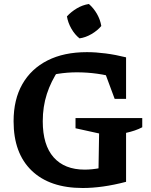

<svg xmlns="http://www.w3.org/2000/svg" viewBox="-20 -931 758 961"><path d="M394 10Q229 10 138.5 -77Q48 -164 48 -324Q48 -433 92 -510Q136 -587 218 -628.5Q300 -670 415 -670Q459 -670 509 -663.5Q559 -657 611 -644L567 -540Q517 -555 466.5 -562Q416 -569 364 -569Q317 -569 269.5 -561.5Q222 -554 176 -538L275 -583Q235 -524 214.5 -460.5Q194 -397 194 -324Q194 -205 248.5 -143.5Q303 -82 404 -82Q441 -82 482 -90Q523 -98 571 -114L611 -21Q550 -5 496 2.5Q442 10 394 10ZM472 -21 476 -263 358 -289V-340H692V-294Q675 -285 654.5 -278Q634 -271 611 -266V-21ZM554 -436 476 -646 611 -644V-436ZM425 -911Q449 -890 465.5 -861Q482 -832 487 -801Q468 -778 438 -760.5Q408 -743 378 -739Q354 -758 337 -788Q320 -818 315 -849Q336 -872 364.5 -889Q393 -906 425 -911Z"/></svg>

Font: Piazzolla 24pt
Style: Bold
Weight: 700
Designer: Juan Pablo del Peral
Foundry: Huerta Tipografica
Version: Version 2.005